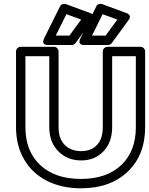

<svg xmlns="http://www.w3.org/2000/svg" viewBox="-20 -976 798 1029"><path d="M65.9 -293.9V-700.2Q65.9 -710.9 73.7 -718Q81.5 -725.1 90.8 -725.1H269Q279.8 -725.1 286.9 -717.3Q293.9 -709.5 293.9 -700.2V-293.9Q293.9 -232.9 326.9 -199.5Q359.9 -166 415 -166Q468.8 -166 499.8 -199Q530.8 -231.9 530.8 -293.9V-700.2Q530.8 -710.9 538.8 -718Q546.9 -725.1 556.2 -725.1H732.9Q743.7 -725.1 750.7 -717.3Q757.8 -709.5 757.8 -700.2V-293.9Q757.8 -144.5 664.1 -55.7Q570.3 33.2 414.1 33.2Q310.5 33.2 231.7 -6.8Q152.8 -46.9 109.4 -121.3Q65.9 -195.8 65.9 -293.9ZM116.2 -293.9Q116.2 -165.5 195.6 -91.3Q274.9 -17.1 414.1 -17.1Q551.8 -17.1 629.9 -91.3Q708 -165.5 708 -293.9V-674.8H581.1V-293.9Q581.1 -214.8 534.9 -165.5Q488.8 -116.2 415 -116.2Q340.8 -116.2 292.5 -165.3Q244.1 -214.4 244.1 -293.9V-674.8H116.2ZM216.8 -771 301.8 -941.9Q306.2 -950.7 315.2 -953.9Q324.2 -957 333 -954.1L463.9 -905.8L465.3 -905.3Q466.8 -904.8 468.3 -903.8Q469.7 -902.8 471.9 -901.6Q474.1 -900.4 475.8 -898.7Q477.5 -897 479.2 -895Q481 -893.1 481.4 -890.1Q481.9 -887.2 481.9 -884Q481.9 -880.9 480.2 -876.7Q478.5 -872.6 475.1 -868.2L384.8 -745.1Q377.4 -734.9 365.2 -734.9H238.8Q237.8 -734.9 236.3 -734.9Q234.9 -734.9 231 -735.1Q227.1 -735.4 223.6 -736.3Q220.2 -737.3 217 -740Q213.9 -742.7 212.4 -746.3Q210.9 -750 211.9 -756.3Q212.9 -762.7 216.8 -771ZM278.8 -785.2H352.1L415 -871.1L335.9 -899.9ZM411.1 -771 496.1 -941.9Q500.5 -950.7 509.3 -953.9Q518.1 -957 526.9 -954.1L658.2 -905.8L659.7 -905.3Q661.1 -904.8 662.6 -903.8Q664.1 -902.8 666.3 -901.6Q668.5 -900.4 670.2 -898.7Q671.9 -897 673.3 -895Q674.8 -893.1 675.5 -890.1Q676.3 -887.2 676 -884Q675.8 -880.9 674.1 -876.7Q672.4 -872.6 668.9 -868.2L579.1 -745.1Q571.8 -734.9 559.1 -734.9H433.1Q432.1 -734.9 430.7 -734.9Q429.2 -734.9 425.3 -735.1Q421.4 -735.4 418 -736.3Q414.6 -737.3 411.4 -740Q408.2 -742.7 406.7 -746.3Q405.3 -750 406.2 -756.3Q407.2 -762.7 411.1 -771ZM473.1 -785.2H545.9L608.9 -871.1L529.8 -899.9Z"/></svg>

Font: Trueno Bold Outline
Style: Regular
Weight: 700
Width: 6
Designer: Julieta Ulanovsky
Foundry: Julieta Ulanovsky
Version: Version 3.001b | FøM Fix